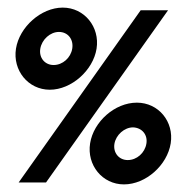

<svg xmlns="http://www.w3.org/2000/svg" viewBox="-20 -480 470 505"><path d="M22 -352C13 -295 54 -244 111 -244C168 -244 225 -295 234 -352C243 -409 202 -460 145 -460C88 -460 31 -409 22 -352ZM29 0H101L422 -453H350ZM86 -352C90 -376 112 -396 135 -396C159 -396 174 -376 170 -352C166 -328 145 -309 121 -309C98 -309 82 -328 86 -352ZM217 -103C208 -46 249 5 306 5C364 5 420 -46 429 -103C438 -160 397 -210 340 -210C282 -210 226 -160 217 -103ZM281 -102C285 -125 307 -145 330 -145C354 -144 369 -125 365 -102C361 -78 340 -59 316 -59C293 -59 277 -78 281 -102Z"/></svg>

Font: Rabbid Highway Sign II Hop
Style: Obl
Weight: 400
Foundry: Cannot Into Space Fonts
Version: Version 0.277